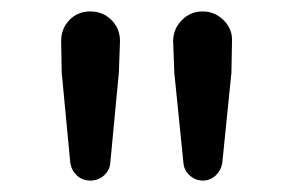

<svg xmlns="http://www.w3.org/2000/svg" viewBox="-20 -795 515 336"><path d="M103 -510 88 -668 87 -723Q87 -745 101.5 -760Q116 -775 138 -775Q160 -775 175 -760Q190 -745 190 -723L188 -668L173 -510Q172 -497 162 -488Q152 -479 138 -479Q124 -479 114.5 -488Q105 -497 103 -510ZM301 -510 285 -668 283 -723Q283 -744 298 -759.5Q313 -775 334.5 -775Q356 -775 371.5 -759.5Q387 -744 386 -723L385 -668L369 -510Q367 -497 357.5 -488Q348 -479 335 -479Q322 -479 312 -488Q302 -497 301 -510Z"/></svg>

Font: LXGW ZhenKai
Style: Regular
Weight: 400
Designer: LXGW / Fontworks Inc.
Foundry: LXGW / Fontworks Inc.
Version: Version 0.800;June 8, 2025